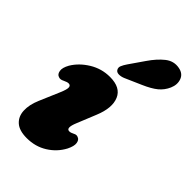

<svg xmlns="http://www.w3.org/2000/svg" viewBox="-225 -817 911 911"><g transform="rotate(45 230.5 -361.0)"><path d="M259 -153Q269 -153 282 -160Q296 -168 307.5 -161.5Q320 -157 323 -138.5Q326 -120 311 -90Q286.5 -44 241.5 -15.8Q196.5 12.5 139 12.5Q88.5 12.5 63.5 -10Q38.5 -32.5 36.8 -70Q35 -107.5 54 -152L98 -255Q111.5 -286.5 110.2 -299.2Q109 -312 95.5 -312Q87 -312 70.5 -304Q54 -295 41.5 -301Q28 -305.5 24.8 -324.5Q21.5 -343.5 37.5 -372Q63 -414.5 110.2 -443.5Q157.5 -472.5 213.5 -472.5Q285 -472.5 305.5 -424Q326 -375.5 295 -300.5L256 -204.5Q234.5 -153 259 -153ZM280 -646Q310 -690 342.2 -715.5Q374.5 -741 413.5 -733.5Q446.5 -727.5 456.5 -700Q466.5 -672.5 453 -641.5Q440 -612 415.8 -592Q391.5 -572 346.5 -552.5L264.5 -516.5Q249 -510 234.8 -510.2Q220.5 -510.5 214.5 -520Q207.5 -531 213 -544Q218.5 -557 228.5 -571.5Z"/></g></svg>

Font: Fraunces 72pt S100 Black
Style: Italic
Weight: 900
Italic angle: -16°
Version: Version 1.000; ttfautohint (v1.8.3)